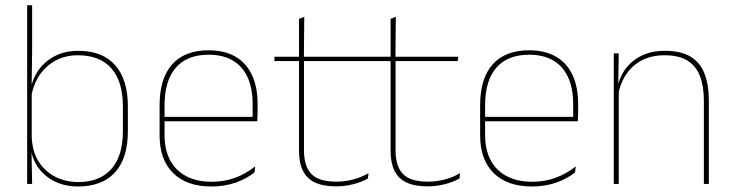

<svg xmlns="http://www.w3.org/2000/svg" viewBox="-20 -684 2730 714"><path d="M270 9.5Q220 9.5 180.2 -11Q140.5 -31.5 117 -68.5Q93.5 -105.5 93 -155.5H87L98 -172Q101 -117.5 125.2 -80.8Q149.5 -44 187.8 -25.5Q226 -7 271 -7Q351 -7 394 -55.5Q437 -104 437 -196V-288.5Q437 -381 394.2 -429.8Q351.5 -478.5 269.5 -478.5Q223.5 -478.5 187 -459Q150.5 -439.5 127 -404.5Q103.5 -369.5 96 -323L87 -341.5H92.5Q97.5 -384 120.2 -418.8Q143 -453.5 181.5 -474.2Q220 -495 271.5 -495Q361 -495 408.2 -441.8Q455.5 -388.5 455.5 -288.5V-196Q455.5 -96 407.8 -43.2Q360 9.5 270 9.5ZM81 0V-664.5H99.5V-494.5L97.5 -356L98 -346.5V-138L97 -130.5L99.5 0Z M766 9.5Q674.5 9.5 624 -40.2Q573.5 -90 573.5 -180.5V-292.5Q573.5 -392.5 620.2 -444.8Q667 -497 756 -497Q814.5 -497 855.2 -473.5Q896 -450 917 -405.2Q938 -360.5 938 -296.5V-279.5Q938 -268.5 937.8 -257.5Q937.5 -246.5 936.5 -233H919.5Q919.5 -250.5 919.5 -266.5Q919.5 -282.5 919.5 -296Q919.5 -355.5 900.8 -396.5Q882 -437.5 845.5 -459Q809 -480.5 756 -480.5Q676 -480.5 634 -432.5Q592 -384.5 592 -292.5V-243.5V-239.5V-181Q592 -140 603.8 -108Q615.5 -76 638 -53.8Q660.5 -31.5 693 -19.8Q725.5 -8 766.5 -8Q814 -8 854 -22.8Q894 -37.5 929 -65L926.5 -43Q897 -19 856 -4.8Q815 9.5 766 9.5ZM582 -233V-249.5H930V-233Z M1230.5 9Q1182 9 1151.5 -5.2Q1121 -19.5 1106.5 -49Q1092 -78.5 1092 -123V-462.5H1110.5V-124.5Q1110.5 -65.5 1138 -37Q1165.5 -8.5 1231 -8.5Q1262 -8.5 1292.2 -16.2Q1322.5 -24 1350.5 -40L1348 -20Q1325 -7 1293.8 1Q1262.5 9 1230.5 9ZM1000.5 -457V-473H1344L1341.5 -457ZM1092 -468V-614L1111.5 -621.5L1110 -468Z M1571 9Q1522.5 9 1492 -5.2Q1461.5 -19.5 1447 -49Q1432.5 -78.5 1432.5 -123V-462.5H1451V-124.5Q1451 -65.5 1478.5 -37Q1506 -8.5 1571.5 -8.5Q1602.5 -8.5 1632.8 -16.2Q1663 -24 1691 -40L1688.5 -20Q1665.5 -7 1634.2 1Q1603 9 1571 9ZM1341 -457V-473H1684.5L1682 -457ZM1432.5 -468V-614L1452 -621.5L1450.5 -468Z M1958 9.5Q1866.5 9.5 1816 -40.2Q1765.5 -90 1765.5 -180.5V-292.5Q1765.5 -392.5 1812.2 -444.8Q1859 -497 1948 -497Q2006.5 -497 2047.2 -473.5Q2088 -450 2109 -405.2Q2130 -360.5 2130 -296.5V-279.5Q2130 -268.5 2129.8 -257.5Q2129.5 -246.5 2128.5 -233H2111.5Q2111.5 -250.5 2111.5 -266.5Q2111.5 -282.5 2111.5 -296Q2111.5 -355.5 2092.8 -396.5Q2074 -437.5 2037.5 -459Q2001 -480.5 1948 -480.5Q1868 -480.5 1826 -432.5Q1784 -384.5 1784 -292.5V-243.5V-239.5V-181Q1784 -140 1795.8 -108Q1807.5 -76 1830 -53.8Q1852.5 -31.5 1885 -19.8Q1917.5 -8 1958.5 -8Q2006 -8 2046 -22.8Q2086 -37.5 2121 -65L2118.5 -43Q2089 -19 2048 -4.8Q2007 9.5 1958 9.5ZM1774 -233V-249.5H2122V-233Z M2597.5 0V-310Q2597.5 -363 2583.2 -400.5Q2569 -438 2537 -458.2Q2505 -478.5 2451.5 -478.5Q2402 -478.5 2365.2 -458.8Q2328.5 -439 2306.5 -404.2Q2284.5 -369.5 2277.5 -325L2268.5 -344H2274Q2278.5 -385 2300.2 -419.2Q2322 -453.5 2360.5 -474.2Q2399 -495 2452.5 -495Q2513 -495 2548.8 -472.8Q2584.5 -450.5 2600.2 -409.2Q2616 -368 2616 -311V0ZM2262.5 0V-485.5H2281L2279 -358.5H2281V0Z"/></svg>

Font: Anek Bangla Thin
Style: Regular
Weight: 250
Designer: Sulekha Rajkumar (Bangla), Yesha Goshar (Latin)
Foundry: Ek Type
Version: Version 1.003